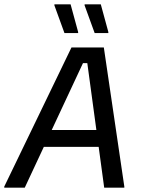

<svg xmlns="http://www.w3.org/2000/svg" viewBox="-48 -870 652 890"><path d="M-28.3 0V-5L283.3 -650H433.3L528.3 -5V0H435L356.7 -577.5H336.7L66.7 0ZM132.5 -189.2 171.7 -267.5H411.7L424.2 -189.2ZM250.8 -716.7 204.2 -845V-850H279.2L314.2 -721.7V-716.7ZM390.8 -716.7 344.2 -845V-850H419.2L454.2 -721.7V-716.7Z"/></svg>

Font: Familjen Grotesk
Style: Italic
Weight: 400
Italic angle: -9.46201°
Designer: Anders Wikstroem, Jonas Baeckman, Matilda Gysing, Kristian Moeller
Foundry: Familjen STHLM AB
Version: Version 2.000